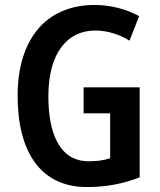

<svg xmlns="http://www.w3.org/2000/svg" viewBox="-20 -744 647 774"><path d="M317 -392V-287H424V-106C398 -98 375 -94 337 -94C221 -94 175 -205 175 -356C175 -527 249 -621 364 -621C413 -621 462 -605 502 -580L541 -679C489 -707 427 -724 362 -724C160 -724 51 -579 51 -358C51 -134 142 10 330 10C410 10 475 -3 543 -29V-392Z"/></svg>

Font: Noto Sans Telugu Condensed SemiBold
Style: Regular
Weight: 600
Width: 3
Designer: Jelle Bosma - Monotype Design Team
Foundry: Monotype Imaging Inc.
Version: Version 2.005